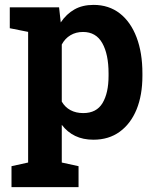

<svg xmlns="http://www.w3.org/2000/svg" viewBox="-20 -558 624 781"><path d="M26.8 203.1V118L94.4 103.1V-428.3L19.8 -443.2V-528.3H220.3L227.1 -466.8Q250.2 -501.2 282.8 -519.6Q315.3 -538.1 360.7 -538.1Q422.8 -538.1 467.6 -503.3Q511.7 -468.8 535.5 -406.2Q559.3 -343.5 559.3 -259.7V-249.4Q559.3 -171.5 535.7 -113.2Q511.7 -54.6 467.1 -22.2Q422.6 10.3 359.9 10.3Q317.8 10.3 285.9 -5.1Q254 -20.4 231.3 -50.3V103.1L299.5 118V203.1ZM318.7 -98Q372.7 -98 397.1 -138.9Q421.6 -179.8 421.6 -249.4V-259.7Q421.6 -337.4 396 -382.7Q370.4 -428 317.7 -428Q288.7 -428 266.6 -414.7Q244.4 -401.5 231.3 -376.9V-144.7Q244.4 -122 266.6 -110Q288.8 -98 318.7 -98Z"/></svg>

Font: Hanuman
Style: Regular
Weight: 400
Designer: Danh Hong
Foundry: Danh Hong
Version: Version 9.000